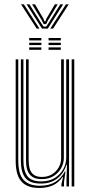

<svg xmlns="http://www.w3.org/2000/svg" viewBox="-20 -880 428 906"><path d="M166.2 7Q138 7 118.2 0.2Q98.5 -6.5 86 -18.6Q73.5 -30.8 66.5 -46.8Q59.5 -62.8 56.8 -81.2Q54 -99.8 54 -119.5V-600H66.2V-120.5Q66.2 -97.5 70.2 -76.5Q74.2 -55.5 85.2 -39Q96.2 -22.5 116.5 -13Q136.8 -3.5 169.2 -3.5Q212.5 -3.5 241.6 -22.1Q270.8 -40.8 286 -71.2H289L282 -20V0H269.8V-11L277.5 -44.5H274.8Q256 -16.8 228.2 -4.9Q200.5 7 166.2 7ZM318.2 0V-600H330.5V0ZM177.2 -34.8Q153 -34.8 138.2 -42.5Q123.5 -50.2 115.8 -62.9Q108 -75.5 105.4 -91.2Q102.8 -107 102.8 -123V-600H115.2V-123.2Q115.2 -101.5 120.2 -83.8Q125.2 -66 139 -55.5Q152.8 -45 178.5 -45Q204.8 -45 225 -57.2Q245.2 -69.5 256.9 -89.8Q268.5 -110 268.5 -134V-600H281.2V-134.5Q281.2 -109.5 268.6 -86.6Q256 -63.8 232.8 -49.2Q209.5 -34.8 177.2 -34.8ZM172 -13.8Q120 -14 99.2 -41.1Q78.5 -68.2 78.5 -121V-600H90.5V-121.8Q90.5 -76 108.5 -50Q126.5 -24 175 -24Q211.8 -24 238.1 -40.2Q264.5 -56.5 278.5 -82Q292.5 -107.5 292.5 -135V-600H305.8V0H293.8V-37.2L296 -102H293.2Q281 -61.5 249.8 -37.5Q218.5 -13.5 172 -13.8ZM209.2 -689.5V-700.8H267V-689.5ZM117.8 -645V-656.2H175.2V-645ZM117.8 -667.2V-678.5H175.2V-667.2ZM117.8 -689.5V-700.8H175.2V-689.5ZM209.2 -645V-656.2H267V-645ZM209.2 -667.2V-678.5H267V-667.2ZM79.2 -859.5H92.8L166.2 -745H153.2ZM105.5 -859.5H119L172.2 -774.5L185.5 -754.5H198.2L211.2 -774.5L264.5 -859.5H278L205.5 -745H178.2ZM131.5 -859.5H145.2L186 -790L189.2 -779.5H194.8L197.8 -790L238.8 -859.5H252.2L206 -783.2L197.5 -766.2H186.2L177.8 -783.2ZM291 -859.5H304.2L230.5 -745H217.2Z"/></svg>

Font: Big Shoulders Inline Text Thin Light
Style: Regular
Weight: 300
Version: Version 2.002